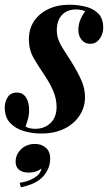

<svg xmlns="http://www.w3.org/2000/svg" viewBox="-39 -550 466 811"><path d="M69 -15Q77 -11 86 -8.5Q95 -6 111 -6Q149 -6 174.5 -30.5Q200 -55 200 -99Q200 -131 186.5 -164Q173 -197 146 -237Q122 -272 102.5 -306Q83 -340 83 -384Q83 -427 104 -459.5Q125 -492 164 -511Q203 -530 255 -530Q289 -530 322 -522Q355 -514 376 -493Q397 -472 397 -432Q397 -418 391 -402.5Q385 -387 373 -376Q361 -365 341 -365Q320 -365 306 -381.5Q292 -398 292 -424Q292 -447 300.5 -467Q309 -487 321 -502Q307 -510 281 -510Q245 -510 223 -487Q201 -464 201 -422Q201 -400 208.5 -380.5Q216 -361 229.5 -340.5Q243 -320 260 -293Q288 -248 304 -212.5Q320 -177 320 -140Q320 -96 296.5 -61Q273 -26 232 -6Q191 14 136 14Q97 14 61.5 3.5Q26 -7 3.5 -31Q-19 -55 -19 -97Q-19 -120 -6.5 -139.5Q6 -159 32 -159Q58 -159 71 -138Q84 -117 84 -86Q84 -64 78.5 -45.5Q73 -27 69 -15ZM109 58Q136 58 154.5 74Q173 90 173 119Q173 162 143.5 195Q114 228 49 241L44 222Q77 218 104.5 202Q132 186 136 162Q126 170 112.5 174.5Q99 179 82 179Q57 179 42 167.5Q27 156 27 133Q27 103 50 80.5Q73 58 109 58Z"/></svg>

Font: Playfair Display SemiBold
Style: Italic
Weight: 600
Italic angle: -14°
Designer: Claus Eggers Sørensen
Foundry: Claus Eggers Sørensen
Version: Version 1.203